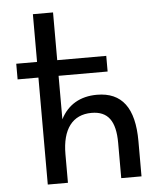

<svg xmlns="http://www.w3.org/2000/svg" viewBox="-54 -806 709 853"><g transform="rotate(-5 301.0 -380.0)"><path d="M124.5 0H214.4V-127.4C214.4 -238.8 260.7 -300.3 345.7 -300.3C418.9 -300.3 452.1 -254.9 452.1 -157.2V0H542.5V-157.2C542.5 -305.7 487.8 -378.4 376.5 -378.4C301.8 -378.4 246.1 -345.7 214.4 -283.2V-477.1H433.1V-546.9H214.4V-759.8H124.5V-546.9H31.7V-477.1H124.5Z"/></g></svg>

Font: Hack
Style: Regular
Weight: 400
Monospace: yes
Designer: Christopher Simpkins
Foundry: Christopher Simpkins
Version: Version 2.010